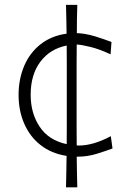

<svg xmlns="http://www.w3.org/2000/svg" viewBox="-20 -645 540 802"><path d="M255.7 137.6H302.9C302.4 115.2 301.9 93.8 301.4 72.4C301 51 301 30 300.5 9.5C301.4 9.5 302.4 9.5 303.3 9.5C332.4 9.5 359.5 5.2 385.2 -2.9C410.5 -11 432.4 -18.1 450 -24.8L442.9 -76.2C393.8 -50 349 -37.1 309.5 -37.1C306.2 -37.1 303.3 -37.1 300.5 -37.6C300 -63.8 300 -89.5 300 -115.2C300 -140.5 300 -166.2 300 -192.4V-295.2C300 -322.9 300 -350 300 -377.1C300 -404.3 300 -431.4 300.5 -459C313.3 -458.6 332.4 -455.2 357.6 -449C382.9 -442.9 411 -432.4 441.9 -418.1L445.7 -469.5C427.1 -476.7 404.8 -484.8 378.1 -492.9C351.4 -501 325.7 -505.7 301 -506.7C301 -525.7 301 -545.2 301.4 -564.8C301.9 -584.3 302.4 -604.3 302.9 -624.8H255.7C256.2 -603.8 256.7 -583.3 257.1 -563.3C257.6 -543.3 257.6 -523.8 258.1 -504.3C215.7 -498.6 180 -483.8 150 -460.5C120 -437.1 97.1 -407.1 81.4 -370.5C65.7 -333.8 57.6 -293.3 57.6 -248.6C57.6 -205.2 65.2 -165.2 81 -129C96.7 -92.9 119 -62.9 149 -39.5C179 -15.7 215.2 -0.5 258.1 6.2C257.6 27.6 257.6 49 257.1 70.5C256.7 92.4 256.2 114.8 255.7 137.6ZM108.1 -249.5C108.1 -305.7 121.9 -351.9 149 -387.6C176.2 -423.3 212.4 -445.7 258.6 -454.8C259 -428.1 259 -401.4 259 -375.2C259 -348.6 259 -321.9 259 -295.2V-192.4C259 -167.1 259 -142.4 259 -117.6C259 -92.9 259 -68.1 258.6 -42.9C208.1 -53.8 170.5 -78.1 145.7 -115.7C120.5 -153.3 108.1 -197.6 108.1 -249.5Z"/></svg>

Font: Pinar Light
Style: Regular
Weight: 300
Designer: Amin Abedi
Version: Version 2.00;September 9, 2021;FontCreator 13.0.0.2683 64-bi